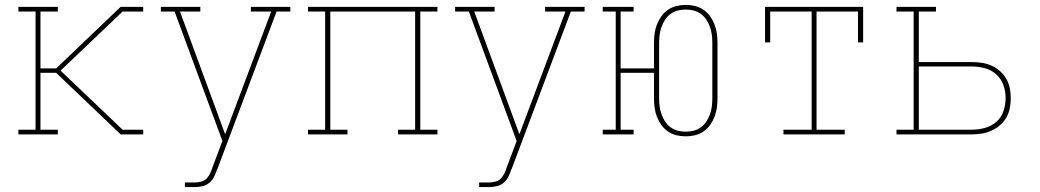

<svg xmlns="http://www.w3.org/2000/svg" viewBox="-20 -548 4240 783"><path d="M55 0V-19H125V-501H55V-520H216V-501H145V-269H209L472 -520H564V-501H480L227 -260L480 -19H564V0H472L209 -251H145V-19H216V0Z M734 215V196H775Q788 196 801 192.5Q814 189 823 179.5Q832 170 837.5 158Q843 146 847 133L887 27L692 -501H636V-520H797V-501H714L898 -1L901 -8L1086 -501H1003V-520H1164V-501H1108L867 140V141H866Q861 156 854 171Q847 186 835 196.5Q823 207 807 211Q791 215 775 215Z M1397 0H1236V-19H1306V-501H1236V-520H1764V-501H1694V-19H1764V0H1603V-19H1673V-501H1327V-19H1397Z M1934 215V196H1975Q1988 196 2001 192.5Q2014 189 2023 179.5Q2032 170 2037.5 158Q2043 146 2047 133L2087 27L1892 -501H1836V-520H1997V-501H1914L2098 -1L2101 -8L2286 -501H2203V-520H2364V-501H2308L2067 140V141H2066Q2061 156 2054 171Q2047 186 2035 196.5Q2023 207 2007 211Q1991 215 1975 215Z M2777 8Q2757 8 2738.5 3.5Q2720 -1 2704 -12Q2688 -23 2677 -38.5Q2666 -54 2659 -72Q2652 -90 2649.5 -109Q2647 -128 2647 -147V-251H2511V-19H2564V0H2438V-19H2491V-501H2438V-520H2564V-501H2511V-269H2647V-373Q2647 -392 2649.5 -411Q2652 -430 2659 -448Q2666 -466 2677 -481.5Q2688 -497 2704 -508Q2720 -519 2738.5 -523.5Q2757 -528 2777 -528Q2796 -528 2814.5 -523.5Q2833 -519 2849 -508Q2865 -497 2876 -481.5Q2887 -466 2894 -448Q2901 -430 2903.5 -411Q2906 -392 2906 -373V-147Q2906 -128 2903.5 -109Q2901 -90 2894 -72Q2887 -54 2876 -38.5Q2865 -23 2849 -12Q2833 -1 2814.5 3.5Q2796 8 2777 8ZM2777 -11Q2793 -11 2809 -15Q2825 -19 2838.5 -29Q2852 -39 2861 -53Q2870 -67 2875.5 -82.5Q2881 -98 2883 -114.5Q2885 -131 2885 -147V-373Q2885 -389 2883 -405.5Q2881 -422 2875.5 -437.5Q2870 -453 2861 -467Q2852 -481 2838.5 -491Q2825 -501 2809 -505Q2793 -509 2777 -509Q2760 -509 2744 -505Q2728 -501 2714.5 -491Q2701 -481 2692 -467Q2683 -453 2677.5 -437.5Q2672 -422 2670 -405.5Q2668 -389 2668 -373V-147Q2668 -131 2670 -114.5Q2672 -98 2677.5 -82.5Q2683 -67 2692 -53Q2701 -39 2714.5 -29Q2728 -19 2744 -15Q2760 -11 2777 -11Z M3175 0V-19H3290V-501H3121V-375H3100V-520H3500V-375H3479V-501H3310V-19H3425V0Z M3636 0V-19H3706V-501H3636V-520H3797V-501H3727V-295H3942Q3962 -295 3982.5 -292Q4003 -289 4022 -281Q4041 -273 4057 -259Q4073 -245 4083.5 -227Q4094 -209 4098 -188.5Q4102 -168 4102 -148Q4102 -127 4098 -106.5Q4094 -86 4083.5 -68Q4073 -50 4057 -36.5Q4041 -23 4022 -14.5Q4003 -6 3982.5 -3Q3962 0 3942 0ZM3942 -19Q3969 -19 3995.5 -26Q4022 -33 4042.5 -50.5Q4063 -68 4072 -94.5Q4081 -121 4081 -148Q4081 -175 4072 -201Q4063 -227 4042.5 -245Q4022 -263 3995.5 -270Q3969 -277 3942 -277H3727V-19Z"/></svg>

Font: Iosevka HT Thin Extended
Style: Regular
Weight: 100
Width: 7
Monospace: yes
Designer: Belleve Invis
Foundry: Belleve Invis
Version: Version 32.3.0; ttfautohint (v1.8.4)